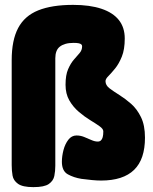

<svg xmlns="http://www.w3.org/2000/svg" viewBox="-20 -729 629 788"><path d="M117 39Q73 39 54 25.5Q35 12 31.5 -8.5Q28 -29 28 -51V-482Q28 -564 54.5 -614Q81 -664 137 -686.5Q193 -709 280 -709Q349 -709 396.5 -693Q444 -677 468 -646.5Q492 -616 492 -571Q492 -526 480 -496.5Q468 -467 452.5 -448Q437 -429 425 -417Q413 -405 413 -396Q413 -379 429.5 -366.5Q446 -354 470 -339Q494 -324 518 -303Q542 -282 558.5 -248.5Q575 -215 575 -164Q575 -120 564 -87Q553 -54 530.5 -32Q508 -10 474 1Q440 12 395 12Q378 12 357.5 10Q337 8 314 5Q283 0 258.5 -13.5Q234 -27 234 -65Q234 -88 240.5 -113Q247 -138 260.5 -155.5Q274 -173 294 -173Q310 -173 325 -167Q340 -161 354.5 -154.5Q369 -148 381 -148Q389 -148 394 -152.5Q399 -157 401.5 -166Q404 -175 404 -190Q404 -200 388.5 -211Q373 -222 350 -236Q327 -250 303.5 -270Q280 -290 264.5 -317Q249 -344 249 -381Q249 -421 259.5 -445Q270 -469 283 -484Q296 -499 306.5 -511Q317 -523 317 -539Q317 -544 313.5 -547Q310 -550 302.5 -551.5Q295 -553 282 -553Q263 -553 249 -549Q235 -545 225.5 -537.5Q216 -530 211.5 -518Q207 -506 207 -490V-49Q207 -27 203 -7Q199 13 180.5 26Q162 39 117 39Z"/></svg>

Font: Fredoka Light
Style: Regular
Weight: 300
Designer: Ben Nathan
Foundry: Milena B. Brandão, Ben Nathan
Version: Version 2.001